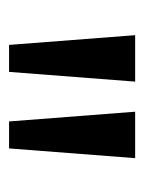

<svg xmlns="http://www.w3.org/2000/svg" viewBox="34 -794 325 434"><g transform="rotate(90 197.0 -576.5)"><path d="M81 -434 59 -719H164L142 -434ZM254 -434 232 -719H337L315 -434Z"/></g></svg>

Font: Nunitoga
Style: Medium
Weight: 500
Designer: Vernon Adams
Foundry: Vernon Adams
Version: Version 1.0